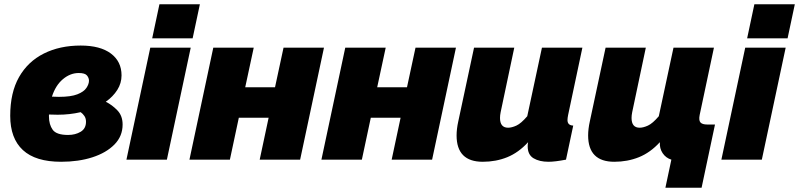

<svg xmlns="http://www.w3.org/2000/svg" viewBox="-20 -750 3754 902"><path d="M267 10Q147 10 87.5 -45Q28 -100 28 -206Q28 -315 69.5 -388Q111 -461 186 -498.5Q261 -536 359 -536Q451 -536 501 -498.5Q551 -461 551 -396Q551 -359 531 -327.5Q511 -296 477 -272Q507 -257 531.5 -231.5Q556 -206 556 -165Q556 -110 517.5 -71Q479 -32 414 -11Q349 10 267 10ZM350 -407Q310 -407 275.5 -378Q241 -349 224 -296Q242 -295 257 -295Q313 -295 343.5 -307Q374 -319 386 -337Q398 -355 398 -371Q398 -384 388.5 -395.5Q379 -407 350 -407ZM210 -203Q210 -165 227.5 -140.5Q245 -116 300 -116Q334 -116 359 -131Q384 -146 384 -178Q384 -194 376.5 -205Q369 -216 359 -223Q307 -211 251 -211Q231 -211 210 -212Q210 -208 210 -203Z M729 -730H919L885 -570H695ZM686 -526H876L764 0H574Z M870 0 982 -526H1172L1132 -340H1272L1312 -526H1502L1390 0H1200L1242 -197H1102L1060 0Z M1490 0 1602 -526H1792L1752 -340H1892L1932 -526H2122L2010 0H1820L1862 -197H1722L1680 0Z M2248 10Q2125 10 2125 -114Q2125 -129 2127 -145.5Q2129 -162 2133 -180L2207 -526H2396L2332 -223Q2329 -208 2329 -196Q2329 -150 2367 -150Q2384 -150 2406 -160Q2428 -170 2457 -204L2526 -526H2716L2649 -210Q2646 -195 2646 -186Q2646 -161 2673 -160L2639 0Q2613 5 2592.5 7.5Q2572 10 2557 10Q2514 10 2486.5 -6.5Q2459 -23 2459 -63Q2459 -68 2459.5 -72.5Q2460 -77 2461 -82Q2416 -33 2363 -11.5Q2310 10 2248 10Z M3106 132 3134 0Q3108 -8 3093 -30.5Q3078 -53 3080 -82Q3035 -33 2981.5 -11.5Q2928 10 2866 10Q2743 10 2743 -114Q2743 -129 2745 -145.5Q2747 -162 2751 -180L2825 -526H3014L2950 -223Q2947 -208 2947 -196Q2947 -150 2985 -150Q3002 -150 3024 -160Q3046 -170 3075 -204L3144 -526H3334L3267 -210Q3262 -185 3270.5 -175Q3279 -165 3303 -165H3339L3276 132Z M3524 -730H3714L3680 -570H3490ZM3481 -526H3671L3559 0H3369Z"/></svg>

Font: Raleway Black
Style: Italic
Weight: 900
Italic angle: -12°
Designer: Matt McInerney, Pablo Impallari, Rodrigo Fuenzalida
Foundry: Matt McInerney, Pablo Impallari, Rodrigo Fuenzalida
Version: Version 4.101;RELEASE